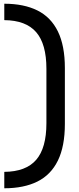

<svg xmlns="http://www.w3.org/2000/svg" viewBox="-20 -770 423 1030"><path d="M3 240V152Q119 151 174 87.5Q229 24 229 -109V-401Q229 -534 174 -597.5Q119 -661 3 -662V-750Q108 -750 180.5 -714Q253 -678 290.5 -601.5Q328 -525 328 -405V-105Q328 15 290.5 91.5Q253 168 180.5 204Q108 240 3 240Z"/></svg>

Font: Space Grotesk Light Medium
Style: Regular
Weight: 500
Version: Version 2.000